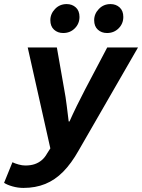

<svg xmlns="http://www.w3.org/2000/svg" viewBox="-69 -731 697 942"><path d="M46 191Q19 191 -7.5 183.5Q-34 176 -49 166L-8 65Q4 71 22 76Q40 81 55 81Q81 81 100.5 74.5Q120 68 135.5 55Q151 42 162 22L178 -3L67 -498H210L246 -293Q253 -257 258.5 -212Q264 -167 268 -135H272Q286 -167 308 -212Q330 -257 349 -293L457 -498H608L317 7Q281 71 241 111.5Q201 152 153 171.5Q105 191 46 191ZM241 -569Q214 -569 196 -585.5Q178 -602 178 -632Q178 -663 201 -687Q224 -711 258 -711Q285 -711 303 -694.5Q321 -678 321 -648Q321 -615 298 -592Q275 -569 241 -569ZM456 -569Q429 -569 411 -585.5Q393 -602 393 -632Q393 -663 416 -687Q439 -711 473 -711Q500 -711 518 -694.5Q536 -678 536 -648Q536 -615 513 -592Q490 -569 456 -569Z"/></svg>

Font: Source Code Pro ExtraBold
Style: Italic
Weight: 800
Italic angle: -11°
Monospace: yes
Designer: Paul D. Hunt, Teo Tuominen
Foundry: Adobe Systems Incorporated
Version: Version 1.016;hotconv 1.0.116;makeotfexe 2.5.65601